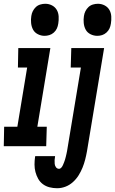

<svg xmlns="http://www.w3.org/2000/svg" viewBox="-47 -775 610 1018"><path d="M189 -585Q171 -585 154 -593.5Q137 -602 128.5 -617.5Q120 -633 118 -652.5Q116 -672 119 -690Q121 -704 127 -716Q133 -728 143 -737.5Q153 -747 166.5 -751Q180 -755 193 -755Q212 -755 228.5 -746.5Q245 -738 254 -722.5Q263 -707 264 -687.5Q265 -668 262 -650Q260 -636 254.5 -624Q249 -612 238.5 -602.5Q228 -593 215 -589Q202 -585 189 -585ZM198 0H-27L-25 -103H45L97 -417H48L50 -520H220L151 -103H201ZM469 -585Q450 -585 433 -593.5Q416 -602 407.5 -617.5Q399 -633 397 -652.5Q395 -672 398 -690Q400 -704 406 -716Q412 -728 422 -737.5Q432 -747 445.5 -751Q459 -755 472 -755Q491 -755 507.5 -746.5Q524 -738 533 -722.5Q542 -707 543 -687.5Q544 -668 541 -650Q539 -636 533.5 -624Q528 -612 517.5 -602.5Q507 -593 494.5 -589Q482 -585 469 -585ZM256 223Q235 223 215.5 218Q196 213 180.5 201.5Q165 190 155.5 173Q146 156 141 137Q136 118 136 97.5Q136 77 139 56L140 53H245V54Q243 64 242.5 74Q242 84 243 94Q244 104 250 112Q256 120 266 120Q273 120 278.5 113.5Q284 107 287 99.5Q290 92 293 85Q296 78 298 70.5Q300 63 302 55.5Q304 48 305.5 40.5Q307 33 308.5 26Q310 19 311 11L382 -417H328L331 -520H505L414 28Q410 50 404.5 71.5Q399 93 390.5 114Q382 135 369.5 155Q357 175 339 191Q321 207 299.5 215Q278 223 256 223Z"/></svg>

Font: Iosevka Term Curly XBd Obl
Style: Regular
Weight: 800
Italic angle: -9°
Designer: Belleve Invis
Foundry: Belleve Invis
Version: Version 32.3.0